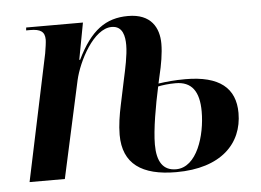

<svg xmlns="http://www.w3.org/2000/svg" viewBox="-44 -601 905 667"><g transform="rotate(-5 408.0 -267.5)"><path d="M510 -302 516 -329C525 -366 532 -406 532 -439C532 -495 505 -545 425 -545C347 -545 294 -507 246 -408H243L267 -536H69L68 -526H82C118 -526 133 -516 133 -488C133 -479 130 -459 127 -441L34 0H157L231 -338C246 -404 302 -512 365 -512C404 -512 410 -475 410 -445C410 -410 399 -361 392 -329L373 -239C366 -206 360 -170 360 -136C360 -35 425 10 545 10C702 10 778 -70 778 -176C778 -263 723 -309 604 -309C567 -309 537 -306 510 -302ZM545 0C500 0 479 -32 479 -92C479 -144 494 -228 508 -292C522 -295 544 -298 569 -298C625 -298 651 -263 651 -192C651 -109 618 0 545 0Z"/></g></svg>

Font: Noto Serif Display SemiCondensed SemiBold
Style: Italic
Weight: 600
Width: 4
Italic angle: -12°
Designer: Monotype Design Team
Foundry: Monotype Imaging Inc.
Version: Version 2.009